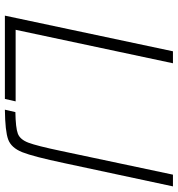

<svg xmlns="http://www.w3.org/2000/svg" viewBox="9 -737 728 786"><g transform="rotate(90 373.0 -344.0)"><path d="M44 0 190 -688H239L102 -44H395L385 0ZM598 -230 695 -688H743L648 -244Q621 -116 603 -71Q585 -26 551 -13.5Q517 -1 429 0L439 -43Q503 -44 527 -53Q551 -62 564 -96Q577 -130 598 -230Z"/></g></svg>

Font: Saira Semi Condensed ExtraLight
Style: Italic
Weight: 200
Width: 4
Italic angle: -12°
Designer: Hector Gatti with collaboration of the Omnibus-Type team
Foundry: Omnibus-Type
Version: Version 1.001; ttfautohint (v1.8)